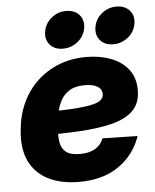

<svg xmlns="http://www.w3.org/2000/svg" viewBox="-53 -788 684 845"><g transform="rotate(-5 288.5 -366.0)"><path d="M263.2 11.7Q183.6 11.7 127.2 -16.6Q70.8 -44.9 43.9 -100.6Q17.1 -156.2 25.9 -238.3Q31.7 -304.2 57.1 -358.4Q82.5 -412.6 124.5 -451.7Q166.5 -490.7 221.2 -512Q275.9 -533.2 341.3 -533.2Q400.9 -533.2 449.2 -514.9Q497.6 -496.6 526.1 -460.2Q554.7 -423.8 554.7 -368.7Q554.7 -312 522.2 -279.1Q489.7 -246.1 428.2 -230.5Q366.7 -214.8 279.3 -210.2Q191.9 -205.6 81.5 -205.6L98.1 -307.1Q193.4 -307.1 252.4 -310.5Q311.5 -314 343.8 -320.8Q376 -327.6 387.7 -338.6Q399.4 -349.6 399.4 -364.7Q399.4 -386.2 379.9 -398.2Q360.4 -410.2 323.2 -410.2Q281.2 -410.2 255.6 -394Q230 -377.9 216.3 -351.3Q202.6 -324.7 197.3 -293.7Q191.9 -262.7 189.5 -232.9Q186.5 -197.3 191.2 -169.4Q195.8 -141.6 215.6 -126Q235.4 -110.4 276.9 -110.4Q319.3 -110.4 345.5 -126.7Q371.6 -143.1 381.3 -170.4L536.1 -167Q508.8 -86.4 439.2 -37.4Q369.6 11.7 263.2 11.7ZM465.3 -578.6Q428.2 -578.6 407.7 -602.1Q387.2 -625.5 393.1 -660.6Q398.9 -695.8 427.2 -719.2Q455.6 -742.7 492.7 -742.7Q529.8 -742.7 550.5 -719.5Q571.3 -696.3 565.4 -660.6Q559.6 -625.5 531 -602.1Q502.4 -578.6 465.3 -578.6ZM242.7 -578.6Q205.6 -578.6 185.3 -602.1Q165 -625.5 170.9 -660.6Q176.8 -695.8 205.1 -719.2Q233.4 -742.7 270 -742.7Q307.6 -742.7 328.4 -719.5Q349.1 -696.3 343.3 -660.6Q337.4 -625.5 308.8 -602.1Q280.3 -578.6 242.7 -578.6Z"/></g></svg>

Font: Inter 28pt ExtraBold
Style: Italic
Weight: 800
Italic angle: -9.3988°
Designer: Rasmus Andersson
Foundry: rsms
Version: Version 4.001;git-66647c0bb